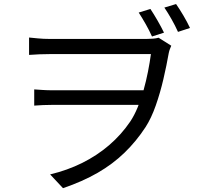

<svg xmlns="http://www.w3.org/2000/svg" viewBox="-20 -879 1040 969"><path d="M739.1 -833.8Q756.1 -808.2 775.1 -775.3Q794 -742.4 807.7 -714.2L747.1 -694.8Q733.8 -724.8 715.7 -756.7Q697.5 -788.6 680.1 -815.6ZM868.6 -858.6Q885.9 -833.8 905.4 -800.9Q924.9 -767.9 938.9 -737.9L878.3 -718.1Q864.1 -749.7 845.8 -782Q827.5 -814.2 809.5 -840.8ZM126.7 -689.6Q143 -688.2 171 -685.3Q199.1 -682.5 229.6 -682.5Q246.9 -682.5 285.5 -682.5Q324.2 -682.5 375.4 -682.5Q426.5 -682.5 481.3 -682.5Q536.1 -682.5 585.7 -682.5Q635.3 -682.5 671.1 -682.5Q706.8 -682.5 719.4 -682.5Q736.6 -682.5 752.3 -683.8Q768 -685.2 780.4 -688.6L844.3 -648.3Q841.7 -641.2 837.9 -632.4Q834.2 -623.5 831.8 -611.8Q820.8 -549.4 804.7 -479.8Q788.5 -410.3 766.1 -346.5Q743.7 -282.7 714.5 -237.3Q667.6 -165.6 608.4 -108.3Q549.2 -50.9 473 -6.9Q396.8 37 298 70.7L233 1.2Q319.8 -19.5 394.6 -56.6Q469.3 -93.7 530.7 -146.3Q592.1 -199 637.2 -265.4Q657.7 -296 674.7 -337.1Q691.7 -378.1 704.6 -424.1Q717.5 -470.1 726.7 -516.7Q735.9 -563.3 741.7 -606Q726.7 -606 688 -606Q649.4 -606 597.4 -606Q545.4 -606 488.5 -606Q431.6 -606 379 -606Q326.4 -606 286.8 -606Q247.2 -606 230 -606Q205.7 -606 179.9 -605Q154.2 -603.9 126.7 -601.9ZM728 -349.7Q710.9 -349.7 673.2 -349.7Q635.5 -349.7 586.4 -349.7Q537.3 -349.7 484.5 -349.7Q431.7 -349.7 383.2 -349.7Q334.6 -349.7 297.7 -349.7Q260.8 -349.7 244.2 -349.7Q218.7 -349.7 197.2 -348.7Q175.6 -347.7 152.7 -346V-427.8Q173.3 -426.4 195.8 -424.9Q218.3 -423.4 241.9 -423.4Q258.8 -423.4 296.8 -423.4Q334.8 -423.4 385 -423.4Q435.1 -423.4 489 -423.4Q542.9 -423.4 592.7 -423.4Q642.4 -423.4 680.3 -423.4Q718.1 -423.4 735 -423.4Z"/></svg>

Font: Noto Sans SC Thin
Style: Regular
Weight: 100
Designer: Ryoko NISHIZUKA 西塚涼子 (kana, bopomofo & ideographs); Paul D. Hunt (Latin, Greek & Cyrillic); Sandoll Communications 산돌커뮤니
Foundry: Adobe
Version: Version 2.004-H2;hotconv 1.0.118;makeotfexe 2.5.65603